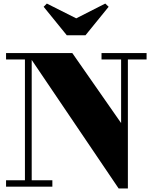

<svg xmlns="http://www.w3.org/2000/svg" viewBox="-20 -1048 857 1078"><path d="M408 -945 571 -1028 590 -1010 460 -850H355L225 -1010L243 -1028ZM14 -36H120V-714H14V-750H386L660 -357V-714H550V-750H803V-714H698V10H646L158 -711.5V-36H274V0H14Z"/></svg>

Font: Bodoni* 06pt Fatface
Style: Regular
Weight: 900
Version: Version 2.3